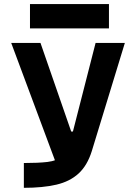

<svg xmlns="http://www.w3.org/2000/svg" viewBox="-20 -899 626 919"><path d="M94.2 0V-118.7Q162.6 -118.7 207 -123.8Q251.5 -128.9 278.1 -152.3Q304.7 -175.8 318.8 -229.5L437.5 -693.4H577.6L419.4 -175.8Q397.9 -106.9 356.2 -68.6Q314.5 -30.3 249.8 -15.1Q185.1 0 94.2 0ZM262.2 -80.1 33.7 -693.4H173.8L320.8 -269.5H361.8ZM123.5 -763.2V-879.4H501.5V-763.2Z"/></svg>

Font: Cascadia Code
Style: Regular
Weight: 400
Monospace: yes
Designer: Aaron Bell
Foundry: Saja Typeworks
Version: Version 2106.017